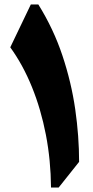

<svg xmlns="http://www.w3.org/2000/svg" viewBox="-20 -838 414 858"><path d="M151.4 -817.9Q219.2 -709 259 -589.6Q298.8 -470.2 316.2 -349.6Q333.5 -229 333.5 -114.7L242.2 0H208Q207 -121.6 185.1 -235.6Q163.1 -349.6 122.8 -449Q82.5 -548.3 25.9 -626.5L117.7 -817.9Z"/></svg>

Font: Pinar DS4-ExtraBold
Style: Regular
Weight: 800
Designer: Amin Abedi
Version: Version 2.000